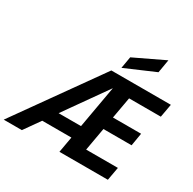

<svg xmlns="http://www.w3.org/2000/svg" viewBox="-226 -1183 1404 1394"><g transform="rotate(30 475.5 -485.5)"><path d="M-23 0 475 -700H974L954 -589H688L656 -410H892L874 -303H638L604 -111H870L850 0H444L549 -594L129 0ZM144 -133 223 -240H553L533 -133ZM529 -753 546 -851 797 -971 778 -860Z"/></g></svg>

Font: DM Sans 24pt ExtraBold
Style: Italic
Weight: 800
Italic angle: -10°
Designer: Colophon Foundry, Jonny Pinhorn
Foundry: Colophon Foundry
Version: Version 4.004;gftools[0.9.30]